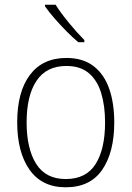

<svg xmlns="http://www.w3.org/2000/svg" viewBox="-20 -785 559 815"><path d="M465 -265Q465 -139 414 -64.5Q363 10 259 10Q158 10 105.5 -64.5Q53 -139 53 -266Q53 -395 107 -467Q161 -539 262 -539Q332 -539 377 -504.5Q422 -470 443.5 -408.5Q465 -347 465 -265ZM93 -266Q93 -154 133.5 -89.5Q174 -25 259 -25Q346 -25 386 -89Q426 -153 426 -265Q426 -336 409.5 -390Q393 -444 357 -474.5Q321 -505 262 -505Q177 -505 135 -442Q93 -379 93 -266ZM216 -765Q238 -730 273 -687.5Q308 -645 338 -615V-606H312Q288 -626 261.5 -653Q235 -680 211 -707.5Q187 -735 171 -758V-765Z"/></svg>

Font: Noto Sans Kannada SemiCondensed ExtraLight
Style: Regular
Weight: 200
Width: 4
Designer: Jelle Bosma - Monotype Design Team
Foundry: Monotype Imaging Inc.
Version: Version 2.005; ttfautohint (v1.8.4.7-5d5b)